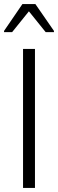

<svg xmlns="http://www.w3.org/2000/svg" viewBox="-21 -930 287 950"><path d="M93 -688H152V0H93ZM-1 -777 90 -910H154L246 -777V-771H205L122 -874L39 -771H-1Z"/></svg>

Font: Saira SemiCondensed Light
Style: Regular
Weight: 300
Width: 4
Designer: Hector Gatti with collaboration of the Omnibus-Type team
Foundry: Omnibus-Type
Version: Version 0.072; ttfautohint (v1.8)